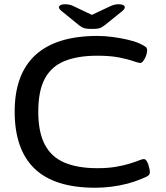

<svg xmlns="http://www.w3.org/2000/svg" viewBox="-20 -876 780 903"><path d="M428 7Q236 7 142.5 -83Q49 -173 49 -351Q49 -528 147 -617.5Q245 -707 438 -707Q474 -707 510.5 -702Q547 -697 580 -689.5Q613 -682 635 -672Q657 -662 664.5 -656Q672 -650 672 -639Q672 -632 669.5 -622.5Q667 -613 662.5 -603.5Q658 -594 652 -587Q646 -580 639 -580Q631 -580 605.5 -589Q580 -598 538.5 -606Q497 -614 438 -614Q346 -614 284 -589Q222 -564 191 -506.5Q160 -449 160 -351Q160 -254 191 -195.5Q222 -137 284 -111Q346 -85 438 -85Q487 -85 525 -91.5Q563 -98 590 -106.5Q617 -115 633.5 -121.5Q650 -128 656 -128Q663 -128 668.5 -120.5Q674 -113 677.5 -102.5Q681 -92 683 -82Q685 -72 685 -67Q685 -56 677 -50Q669 -44 646 -35Q616 -22 580 -12.5Q544 -3 505 2Q466 7 428 7ZM537 -856Q554 -856 560.5 -851.5Q567 -847 567 -842Q567 -838 563.5 -832.5Q560 -827 549 -819L472 -757Q464 -751 457 -747Q450 -743 439.5 -741.5Q429 -740 412 -740Q396 -740 385.5 -741.5Q375 -743 367.5 -747Q360 -751 352 -757L276 -819Q265 -827 261 -832.5Q257 -838 257 -842Q257 -847 264 -851.5Q271 -856 287 -856Q299 -856 308.5 -853.5Q318 -851 328 -846L412 -806L497 -846Q508 -851 517 -853.5Q526 -856 537 -856Z"/></svg>

Font: Asap Expanded Medium
Style: Regular
Weight: 500
Width: 7
Designer: Pablo Cosgaya
Foundry: Omnibus-Type
Version: Version 3.001